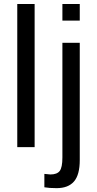

<svg xmlns="http://www.w3.org/2000/svg" viewBox="-20 -745 491 972"><path d="M67.4 0V-724.6H155.3V0ZM295.9 -640.6V-724.6H383.8V-640.6ZM383.8 65.4Q383.8 140.1 354.5 173.8Q325.2 207.5 266.6 207.5Q229 207.5 204.6 203.1V135.3L234.9 138.2Q268.6 138.2 282.2 120.6Q295.9 103 295.9 52.2V-528.3H383.8Z"/></svg>

Font: Arial
Style: Regular
Weight: 400
Designer: Steve Matteson
Foundry: Ascender Corporation
Version: Version 2.00.3